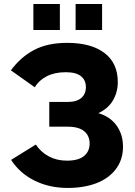

<svg xmlns="http://www.w3.org/2000/svg" viewBox="-20 -928 669 955"><path d="M146 -778.8V-908.2H277.8V-778.8ZM356 -778.8V-908.2H487.8V-778.8ZM316.9 6.8Q225.1 6.8 151.6 -29.8Q78.1 -66.4 35.2 -132.8L158.2 -209Q183.1 -171.4 222.9 -150.1Q262.7 -128.9 313 -128.9Q369.6 -128.9 397.7 -151.9Q425.8 -174.8 425.8 -213.9Q425.8 -252.9 398.7 -275.4Q371.6 -297.9 315.9 -297.9H225.1V-420.9H316.9Q361.3 -420.9 384.3 -440.7Q407.2 -460.4 407.2 -495.1Q407.2 -529.3 382.6 -549.1Q357.9 -568.8 307.1 -568.8Q252 -568.8 212.9 -548.8Q173.8 -528.8 152.8 -494.1L34.2 -578.1Q82.5 -644 149.4 -679.4Q216.3 -714.8 314 -714.8Q433.1 -714.8 499.5 -664.6Q565.9 -614.3 565.9 -520Q565.9 -470.2 542.2 -429.2Q518.6 -388.2 469.2 -365.2Q527.8 -348.1 559.8 -303.7Q591.8 -259.3 591.8 -198.2Q591.8 -133.3 555.9 -86.4Q520 -39.6 458.5 -16.4Q397 6.8 316.9 6.8Z"/></svg>

Font: Raleway-v4020 ExtraBold
Style: Regular
Weight: 800
Designer: Matt McInerney, Pablo Impallari, Rodrigo Fuenzalida
Foundry: Matt McInerney, Pablo Impallari, Rodrigo Fuenzalida
Version: Version 4.020;PS 004.020;hotconv 1.0.88;makeotf.lib2.5.64775